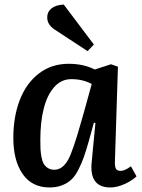

<svg xmlns="http://www.w3.org/2000/svg" viewBox="-20 -803 617 837"><path d="M389.2 -608.9 361.8 -580.1 215.8 -675.8Q184.6 -697.8 186 -729Q186 -751 204.1 -766.1Q222.2 -781.2 257.8 -783.2ZM481 -101.1Q480 -77.6 485.1 -67.9Q490.2 -58.1 505.9 -58.1Q524.4 -58.1 550.8 -78.1L575.2 -34.2Q556.6 -16.1 523.7 -1Q490.7 14.2 460.9 14.2Q372.1 14.2 378.9 -87.9L396 -267.1L389.2 -268.1L367.2 -188Q355 -145 345.2 -117.4Q335.4 -89.8 321.3 -62.3Q307.1 -34.7 290.5 -19.5Q273.9 -4.4 250.2 4.9Q226.6 14.2 195.8 14.2Q119.1 14.2 78.6 -44.7Q38.1 -103.5 38.1 -201.2Q38.1 -295.4 66.9 -368.7Q95.7 -441.9 150.6 -483.4Q205.6 -524.9 278.8 -524.9Q344.2 -524.9 393.1 -500L463.9 -522.9L494.1 -512.2ZM216.8 -63Q252.9 -63 277.8 -107.9Q298.3 -146 332.5 -267.1Q335.4 -277.3 346.2 -314.9L379.9 -437Q340.3 -458 291 -458Q247.1 -458 216.3 -423.3Q185.5 -388.7 170.7 -329.8Q155.8 -271 155.8 -193.8Q155.8 -169.9 156.5 -154.1Q157.2 -138.2 160.6 -119.4Q164.1 -100.6 170.4 -89.4Q176.8 -78.1 188.5 -70.6Q200.2 -63 216.8 -63Z"/></svg>

Font: Literata Book SemiBold
Style: Italic
Weight: 600
Italic angle: -3°
Designer: Latin by Veronika Burian and Jose Scaglione. Greek by Irene Vlachou. Cyrillic by Vera Evstafieva
Foundry: TypeTogether
Version: Version 1.003;PS 001.003;hotconv 1.0.88;makeotf.lib2.5.64775